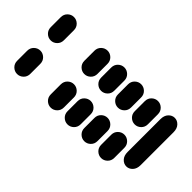

<svg xmlns="http://www.w3.org/2000/svg" viewBox="-255 -942 1010 1010"><g transform="rotate(-45 250.0 -437.0)"><path d="M159.2 -13.7H403.3Q430.7 -13.7 446.3 -28.3Q461.9 -43 461.9 -62.5Q461.9 -82 446.3 -96.7Q430.7 -111.3 403.3 -111.3H159.2Q131.8 -111.3 116.2 -96.7Q100.6 -82 100.6 -62.5Q100.6 -43 116.2 -28.3Q131.8 -13.7 159.2 -13.7ZM87.9 -138.7H162.1Q183.6 -138.7 197.8 -153.3Q211.9 -168 211.9 -187.5Q211.9 -207 197.8 -221.7Q183.6 -236.3 162.1 -236.3H87.9Q66.4 -236.3 52.2 -221.7Q38.1 -207 38.1 -187.5Q38.1 -168 52.2 -153.3Q66.4 -138.7 87.9 -138.7ZM337.9 -138.7H412.1Q433.6 -138.7 447.8 -153.3Q461.9 -168 461.9 -187.5Q461.9 -207 447.8 -221.7Q433.6 -236.3 412.1 -236.3H337.9Q316.4 -236.3 302.2 -221.7Q288.1 -207 288.1 -187.5Q288.1 -168 302.2 -153.3Q316.4 -138.7 337.9 -138.7ZM87.9 -263.7H162.1Q183.6 -263.7 197.8 -278.3Q211.9 -293 211.9 -312.5Q211.9 -332 197.8 -346.7Q183.6 -361.3 162.1 -361.3H87.9Q66.4 -361.3 52.2 -346.7Q38.1 -332 38.1 -312.5Q38.1 -293 52.2 -278.3Q66.4 -263.7 87.9 -263.7ZM337.9 -263.7H412.1Q433.6 -263.7 447.8 -278.3Q461.9 -293 461.9 -312.5Q461.9 -332 447.8 -346.7Q433.6 -361.3 412.1 -361.3H337.9Q316.4 -361.3 302.2 -346.7Q288.1 -332 288.1 -312.5Q288.1 -293 302.2 -278.3Q316.4 -263.7 337.9 -263.7ZM87.9 -388.7H162.1Q183.6 -388.7 197.8 -403.3Q211.9 -418 211.9 -437.5Q211.9 -457 197.8 -471.7Q183.6 -486.3 162.1 -486.3H87.9Q66.4 -486.3 52.2 -471.7Q38.1 -457 38.1 -437.5Q38.1 -418 52.2 -403.3Q66.4 -388.7 87.9 -388.7ZM337.9 -388.7H412.1Q433.6 -388.7 447.8 -403.3Q461.9 -418 461.9 -437.5Q461.9 -457 447.8 -471.7Q433.6 -486.3 412.1 -486.3H337.9Q316.4 -486.3 302.2 -471.7Q288.1 -457 288.1 -437.5Q288.1 -418 302.2 -403.3Q316.4 -388.7 337.9 -388.7ZM87.9 -513.7H162.1Q183.6 -513.7 197.8 -528.3Q211.9 -543 211.9 -562.5Q211.9 -582 197.8 -596.7Q183.6 -611.3 162.1 -611.3H87.9Q66.4 -611.3 52.2 -596.7Q38.1 -582 38.1 -562.5Q38.1 -543 52.2 -528.3Q66.4 -513.7 87.9 -513.7ZM337.9 -513.7H412.1Q433.6 -513.7 447.8 -528.3Q461.9 -543 461.9 -562.5Q461.9 -582 447.8 -596.7Q433.6 -611.3 412.1 -611.3H337.9Q316.4 -611.3 302.2 -596.7Q288.1 -582 288.1 -562.5Q288.1 -543 302.2 -528.3Q316.4 -513.7 337.9 -513.7ZM87.9 -763.7H162.1Q183.6 -763.7 197.8 -778.3Q211.9 -793 211.9 -812.5Q211.9 -832 197.8 -846.7Q183.6 -861.3 162.1 -861.3H87.9Q66.4 -861.3 52.2 -846.7Q38.1 -832 38.1 -812.5Q38.1 -793 52.2 -778.3Q66.4 -763.7 87.9 -763.7ZM337.9 -763.7H412.1Q433.6 -763.7 447.8 -778.3Q461.9 -793 461.9 -812.5Q461.9 -832 447.8 -846.7Q433.6 -861.3 412.1 -861.3H337.9Q316.4 -861.3 302.2 -846.7Q288.1 -832 288.1 -812.5Q288.1 -793 302.2 -778.3Q316.4 -763.7 337.9 -763.7Z"/></g></svg>

Font: Workbench
Style: Regular
Weight: 400
Designer: Jens Kutilek
Foundry: Jens Kutilek
Version: Version 2.001